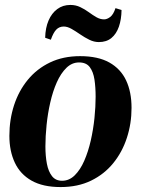

<svg xmlns="http://www.w3.org/2000/svg" viewBox="-20 -745 571 778"><path d="M304.5 -517.5Q377 -517.5 423 -491.8Q469 -466 491 -419.2Q513 -372.5 513 -308Q513 -244.5 494.2 -186.8Q475.5 -129 439 -84Q402.5 -39 349 -13Q295.5 13 225.5 13Q154 13 108 -13Q62 -39 40 -86Q18 -133 18 -194.5Q18 -260.5 37 -318.8Q56 -377 92.8 -421.8Q129.5 -466.5 182.8 -492Q236 -517.5 304.5 -517.5ZM300.5 -492Q271.5 -492 249 -470Q226.5 -448 210.2 -411.5Q194 -375 183.8 -330.2Q173.5 -285.5 168.8 -239Q164 -192.5 164 -152Q164 -113 170 -81.5Q176 -50 190.8 -31.2Q205.5 -12.5 231.5 -12.5Q260.5 -12.5 283 -34.8Q305.5 -57 321.5 -93.8Q337.5 -130.5 347.8 -175.5Q358 -220.5 362.8 -266.8Q367.5 -313 367.5 -353Q367.5 -391 362.8 -422.5Q358 -454 343.8 -473Q329.5 -492 300.5 -492ZM163 -592Q164 -632.5 176.8 -662Q189.5 -691.5 212 -708.2Q234.5 -725 265 -725Q287 -725 305.2 -716.2Q323.5 -707.5 339.5 -695.8Q355.5 -684 370.8 -675.2Q386 -666.5 402 -666.5Q413.5 -666.5 426.5 -676.2Q439.5 -686 448 -712L472.5 -704.5Q472 -666.5 461.8 -637Q451.5 -607.5 431.5 -591Q411.5 -574.5 380.5 -574.5Q361 -574.5 341.8 -584Q322.5 -593.5 304.5 -606Q286.5 -618.5 269.8 -628Q253 -637.5 238.5 -637.5Q220 -637.5 208 -625Q196 -612.5 186 -584Z"/></svg>

Font: Merriweather 144pt
Style: Bold Italic
Weight: 700
Italic angle: -7.8°
Version: Version 2.101